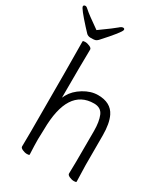

<svg xmlns="http://www.w3.org/2000/svg" viewBox="-227 -974 941 1077"><g transform="rotate(30 243.5 -436.0)"><path d="M145 1Q145 6 130 6Q115 6 100 -1Q85 -8 85 -17L86 -115Q86 -590 84 -697Q84 -702 98.5 -702Q113 -702 128.5 -695Q144 -688 144 -679Q142 -580 142 -386V-366L151 -384Q173 -424 219 -452Q265 -480 311 -480Q394 -480 424 -419Q446 -374 446 -297V-105L449 1Q449 6 434 6Q419 6 404 -1Q389 -8 389 -17Q391 -36 391 -293Q391 -354 375.5 -391Q360 -428 315 -428Q146 -428 144 -162L142 -97Q142 -59 145 1ZM159 -750Q150 -741 141.5 -739Q133 -737 114 -737Q95 -737 85 -748Q75 -759 58 -777Q-13 -855 -13 -868Q-13 -878 0 -878Q7 -878 22 -863.5Q37 -849 120 -791Q205 -852 219 -865Q233 -878 243 -878Q253 -878 253 -869Q253 -853 159 -750Z"/></g></svg>

Font: LXGW WenKai Mono TC Light
Style: Regular
Weight: 300
Designer: LXGW / Fontworks Inc.
Foundry: LXGW / Fontworks Inc.
Version: Version 1.330